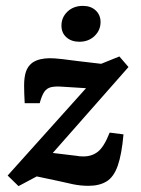

<svg xmlns="http://www.w3.org/2000/svg" viewBox="-20 -625 480 653"><path d="M43 8 6 -28 304 -360 305 -323 194 -330Q168 -332 153.5 -328.5Q139 -325 130.5 -312.5Q122 -300 115 -274H64Q63 -292 62.5 -307Q62 -322 62 -334Q62 -362 68 -380.5Q74 -399 89 -411Q102 -420 117.5 -423.5Q133 -427 149 -427Q166 -427 191.5 -424Q217 -421 247 -417L324 -408L386 -433L417 -397L128 -69L124 -109L241 -95Q245 -94 251 -93.5Q257 -93 264 -93Q293 -93 313.5 -109.5Q334 -126 353 -174L400 -168Q394 -100 380.5 -61.5Q367 -23 342.5 -8Q318 7 281 7Q254 7 227.5 1.5Q201 -4 176 -10L105 -25ZM250 -483Q223 -483 206 -498Q189 -513 189 -538Q189 -566 209.5 -585.5Q230 -605 262 -605Q289 -605 305.5 -589.5Q322 -574 322 -550Q322 -522 301.5 -502.5Q281 -483 250 -483Z"/></svg>

Font: Rasa SemiBold
Style: Italic
Weight: 600
Italic angle: -7.10001°
Designer: Anna Giedrys (Yrsa+Rasa design), David Brezina (Yrsa art-direction, Rasa art-direction, design)
Foundry: Rosetta Type Foundry
Version: Version 2.004